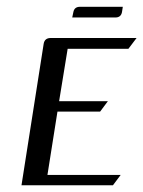

<svg xmlns="http://www.w3.org/2000/svg" viewBox="-20 -551 426 571"><path d="M43.9 0 109.9 -420.9Q112.8 -438 130.9 -438H386.2L361.8 -405.8H181.2L155.8 -250H300.8L277.8 -219.2H150.9L121.1 -30.8H338.9L315.9 0ZM194.8 -499 198.2 -515.1Q201.2 -530.8 217.8 -530.8H345.2L342.8 -515.1Q339.8 -499 323.2 -499Z"/></svg>

Font: Hhenum
Style: Italic
Weight: 400
Designer: T. Christopher White
Version: Version 1.0